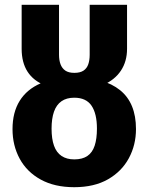

<svg xmlns="http://www.w3.org/2000/svg" viewBox="-20 -762 618 799"><path d="M289 -440.2Q413.3 -440.2 479.6 -386.8Q545.9 -333.4 545.9 -225Q545.9 -158.7 516.2 -103.6Q486.5 -48.5 429.3 -15.8Q372 17 289 17Q207 17 149.4 -14.8Q91.8 -46.5 62 -101.4Q32.1 -156.4 32.1 -224.6Q32.1 -294.6 62 -342.5Q91.8 -390.4 149.4 -415.3Q207 -440.2 289 -440.2ZM289 -355.4Q256.8 -355.4 235.7 -340.6Q214.6 -325.8 204.6 -297.1Q194.6 -268.4 194.6 -226.5Q194.6 -184 204.8 -155.5Q215 -127 236.3 -112.9Q257.6 -98.7 289 -98.7Q322.8 -98.7 343.6 -112.9Q364.4 -127 373.9 -155.7Q383.4 -184.4 383.4 -226.8Q383.4 -289 360.9 -322.2Q338.3 -355.4 289 -355.4ZM353.2 -742.1H508.7V-558.9Q508.7 -506.4 483.1 -467.9Q457.5 -429.4 408.6 -408.2Q359.6 -387.1 289.4 -385.2Q217.5 -387.1 168.4 -406.3Q119.3 -425.4 94.7 -463.6Q70.1 -501.8 70.1 -558.9V-742.1H225.6V-534Q225.6 -511.5 231.9 -494.5Q238.3 -477.5 252 -468.1Q265.8 -458.8 289.4 -458.8Q313.5 -458.8 327.5 -468.1Q341.5 -477.5 347.3 -494.4Q353.2 -511.3 353.2 -534Z"/></svg>

Font: Fira Sans Variable
Style: Regular
Weight: 400
Designer: Carrois Corporate & Edenspiekermann AG
Foundry: Carrois Corporate GbR & Edenspiekermann AG
Version: Version 4.202